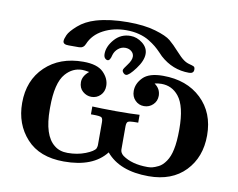

<svg xmlns="http://www.w3.org/2000/svg" viewBox="-74 -762 1074 867"><g transform="rotate(10 462.5 -329.0)"><path d="M38.1 -222.2Q38.1 -326.2 104.5 -389.6Q170.9 -453.1 278.8 -453.1Q342.8 -453.1 370.8 -425Q398.9 -397 398.9 -362.8Q398.9 -336.9 382.1 -320.1Q365.2 -303.2 340.8 -303.2Q318.8 -303.2 301 -318.6Q283.2 -334 283.2 -360.8Q283.2 -388.7 312 -412.1Q290 -416 279.8 -416Q235.8 -416 204.1 -379.9Q166 -336.9 166 -224.1V-215.8Q166 -95.7 217.8 -55.2Q241.7 -35.2 278.8 -35.2Q323.7 -35.2 360.4 -49.6Q397 -64 404.8 -78.1Q407.7 -85.9 408.2 -92.8V-198.2Q408.2 -216.3 401.1 -220.7Q394 -225.1 361.8 -225.1H353V-261.2Q389.2 -259.3 461.9 -258.8Q533.7 -258.8 569.8 -261.2V-225.1H562Q529.8 -225.1 522.9 -220.5Q516.1 -215.8 516.1 -198.2V-92.8Q516.1 -77.6 530.8 -65.9Q573.7 -35.2 645 -35.2H647Q656.7 -35.2 667.5 -37.6Q678.2 -40 695.6 -48.6Q712.9 -57.1 728 -79.1Q743.2 -101.1 750 -134.8Q757.8 -169.9 757.8 -228Q757.8 -334 722.2 -377.9Q691.4 -416 643.1 -416Q627 -416 611.8 -412.1Q639.6 -393.1 640.1 -360.8Q640.1 -335.9 623 -319.6Q606 -303.2 582 -303.2Q558.1 -303.2 541.5 -320.1Q524.9 -336.9 524.9 -362.8Q524.9 -397 552.5 -425Q580.1 -453.1 644 -453.1Q752.9 -453.1 819.6 -389.6Q886.2 -326.2 886.2 -222.2Q886.2 -122.1 825.2 -58.6Q764.2 4.9 657.2 4.9Q524.4 4.9 461.9 -69.8Q402.8 6.3 269 5.9Q157.2 5.9 97.7 -59.6Q38.1 -125 38.1 -222.2ZM173.8 -529.8Q173.8 -539.6 181.9 -557.9Q189.9 -576.2 221.4 -604Q252.9 -631.8 300.8 -646Q363.8 -664.1 445.8 -664.1Q521 -664.1 572.5 -648.9Q624 -633.8 644 -616.9Q664.1 -600.1 687.5 -574Q710.9 -547.9 725.1 -538.1Q737.3 -529.3 751.7 -525.6Q766.1 -522 772 -519Q777.8 -516.1 777.8 -504.9Q777.8 -486.8 755.9 -486.8Q680.7 -486.8 623 -539.1Q620.1 -542 607.7 -554.9Q595.2 -567.9 582.5 -578.4Q569.8 -588.9 550.3 -600.8Q530.8 -612.8 503.9 -619.9Q477.1 -627 444.8 -627Q386.7 -627 340.3 -602.5Q293.9 -578.1 275.9 -534.2Q268.1 -514.2 247.1 -514.2H200.2Q173.8 -513.7 173.8 -529.8ZM366.2 -504.9Q366.2 -539.1 395 -572Q423.8 -605 467.8 -605Q497.6 -605 523.2 -585Q548.8 -564.9 548.8 -536.1Q548.8 -505.4 520 -466.8Q491.2 -428.2 478 -428.2Q471.2 -428.2 465.6 -434.1Q460 -439.9 460 -446.8Q460 -452.6 477.1 -474.9Q494.1 -497.1 494.1 -514.2Q494.1 -528.3 482.7 -538.1Q471.2 -547.9 454.1 -547.9Q436 -547.9 421.6 -535.9Q407.2 -523.9 401.9 -505.9Q396 -479 384.8 -479Q377.9 -479 372.1 -485.4Q366.2 -491.7 366.2 -504.9Z"/></g></svg>

Font: CMU Serif
Style: Bold
Weight: 700
Version: Version 0.7.0